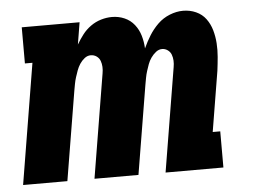

<svg xmlns="http://www.w3.org/2000/svg" viewBox="-43 -581 836 635"><g transform="rotate(-5 375.0 -264.0)"><path d="M9 0 75 -400H50V-520H242L230 -447Q240 -464 251.5 -479Q263 -494 279 -505.5Q295 -517 313.5 -522.5Q332 -528 350 -528Q372 -528 391.5 -519.5Q411 -511 424 -494.5Q437 -478 443 -457.5Q449 -437 450 -415Q460 -437 472.5 -457Q485 -477 502 -493.5Q519 -510 541.5 -519Q564 -528 586 -528Q609 -528 629 -519Q649 -510 661.5 -493Q674 -476 680 -455Q686 -434 687.5 -411.5Q689 -389 687 -366Q685 -343 682 -320L649 -120H674V0H482L539 -345Q541 -356 540.5 -366.5Q540 -377 536.5 -386.5Q533 -396 524.5 -402Q516 -408 506 -408Q495 -408 485.5 -400.5Q476 -393 469 -383Q462 -373 458 -362Q454 -351 450.5 -340Q447 -329 445 -318Q443 -307 441 -296L392 0H246L303 -345Q305 -356 304.5 -366.5Q304 -377 300.5 -386.5Q297 -396 288.5 -402Q280 -408 269 -408Q258 -408 248.5 -400.5Q239 -393 232.5 -383Q226 -373 222 -362Q218 -351 214.5 -340Q211 -329 209 -318Q207 -307 205 -296L156 0Z"/></g></svg>

Font: Iosevka Etoile Heavy
Style: Italic
Weight: 900
Italic angle: -9°
Designer: Belleve Invis
Foundry: Belleve Invis
Version: Version 22.1.2; ttfautohint (v1.8.4)